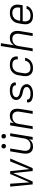

<svg xmlns="http://www.w3.org/2000/svg" viewBox="1808 -2584 783 4440"><g transform="rotate(-90 2200.0 -363.5)"><path d="M156 0 105 -520H172L203 -73L397 -520H463L509 -73L688 -520H755L532 0H465L418 -451L223 0Z M1029 8Q1000 8 972.5 1Q945 -6 924 -22.5Q903 -39 890 -63Q877 -87 871.5 -114Q866 -141 867 -170Q868 -199 872 -228L921 -520H987L937 -218Q933 -198 932.5 -177Q932 -156 936 -136.5Q940 -117 950 -100Q960 -83 976 -71.5Q992 -60 1011.5 -55Q1031 -50 1052 -50Q1072 -50 1091.5 -53.5Q1111 -57 1129.5 -65.5Q1148 -74 1164.5 -88Q1181 -102 1192 -119.5Q1203 -137 1209.5 -156Q1216 -175 1219 -195L1273 -520H1339L1253 0H1187L1201 -89Q1189 -66 1169.5 -47Q1150 -28 1127 -15Q1104 -2 1078.5 3Q1053 8 1029 8ZM1270 -618Q1257 -618 1246 -622.5Q1235 -627 1227.5 -636Q1220 -645 1218 -657.5Q1216 -670 1218 -683Q1219 -691 1224 -699.5Q1229 -708 1236.5 -713Q1244 -718 1252.5 -720Q1261 -722 1269 -722Q1282 -722 1293.5 -717.5Q1305 -713 1312 -704Q1319 -695 1321.5 -682.5Q1324 -670 1321 -657Q1320 -649 1315 -640.5Q1310 -632 1303 -627Q1296 -622 1287 -620Q1278 -618 1270 -618ZM1040 -618Q1027 -618 1016 -622.5Q1005 -627 997.5 -636Q990 -645 988 -657.5Q986 -670 988 -683Q989 -691 994 -699.5Q999 -708 1006.5 -713Q1014 -718 1022.5 -720Q1031 -722 1039 -722Q1052 -722 1063.5 -717.5Q1075 -713 1082 -704Q1089 -695 1091.5 -682.5Q1094 -670 1091 -657Q1090 -649 1085 -640.5Q1080 -632 1073 -627Q1066 -622 1057 -620Q1048 -618 1040 -618Z M1435 0 1521 -520H1587L1572 -431Q1585 -454 1604 -473Q1623 -492 1646 -505Q1669 -518 1694.5 -523Q1720 -528 1744 -528Q1773 -528 1801 -521Q1829 -514 1849.5 -497.5Q1870 -481 1883 -457Q1896 -433 1901.5 -406Q1907 -379 1906.5 -350Q1906 -321 1901 -292L1853 0H1787L1837 -302Q1840 -322 1841 -343Q1842 -364 1837.5 -383.5Q1833 -403 1823 -420Q1813 -437 1797.5 -448.5Q1782 -460 1762.5 -465Q1743 -470 1722 -470Q1702 -470 1682 -466.5Q1662 -463 1644 -454.5Q1626 -446 1609.5 -432Q1593 -418 1581.5 -400.5Q1570 -383 1564 -364Q1558 -345 1555 -325L1501 0Z M2248 8Q2225 8 2202 6Q2179 4 2157 -1.5Q2135 -7 2114.5 -16.5Q2094 -26 2078.5 -41.5Q2063 -57 2056 -79Q2049 -101 2053 -125L2054 -131H2119V-128Q2116 -112 2122.5 -98.5Q2129 -85 2140 -76.5Q2151 -68 2164.5 -63Q2178 -58 2192.5 -55Q2207 -52 2222.5 -51Q2238 -50 2253 -50Q2269 -50 2284 -51Q2299 -52 2314 -55Q2329 -58 2344 -63.5Q2359 -69 2372.5 -78Q2386 -87 2396 -100.5Q2406 -114 2408 -129Q2411 -149 2403 -166.5Q2395 -184 2380.5 -195Q2366 -206 2348 -212.5Q2330 -219 2311 -223Q2292 -227 2273.5 -231Q2255 -235 2236.5 -240.5Q2218 -246 2201.5 -253.5Q2185 -261 2169.5 -271.5Q2154 -282 2141.5 -295.5Q2129 -309 2120.5 -325.5Q2112 -342 2109 -361.5Q2106 -381 2109 -400Q2113 -422 2124.5 -442.5Q2136 -463 2154 -478Q2172 -493 2194 -503Q2216 -513 2237.5 -518.5Q2259 -524 2281 -526Q2303 -528 2325 -528Q2348 -528 2370.5 -526Q2393 -524 2414.5 -518.5Q2436 -513 2455 -503Q2474 -493 2488.5 -477Q2503 -461 2509.5 -440Q2516 -419 2512 -396L2511 -389H2446L2447 -393Q2449 -407 2444 -420.5Q2439 -434 2428 -442.5Q2417 -451 2404.5 -456.5Q2392 -462 2378 -465Q2364 -468 2349.5 -469Q2335 -470 2321 -470Q2306 -470 2291 -469Q2276 -468 2261.5 -464.5Q2247 -461 2232.5 -455.5Q2218 -450 2205.5 -441Q2193 -432 2184.5 -419Q2176 -406 2173 -391Q2170 -371 2178.5 -354Q2187 -337 2201 -325.5Q2215 -314 2233 -308Q2251 -302 2269.5 -298Q2288 -294 2307 -290Q2326 -286 2344 -280Q2362 -274 2379.5 -266.5Q2397 -259 2412 -248.5Q2427 -238 2439.5 -224.5Q2452 -211 2460.5 -194.5Q2469 -178 2472.5 -159Q2476 -140 2473 -120Q2469 -98 2456 -77Q2443 -56 2424 -41Q2405 -26 2383 -16.5Q2361 -7 2338.5 -1.5Q2316 4 2293.5 6Q2271 8 2248 8Z M2847 8Q2816 8 2786.5 2Q2757 -4 2733 -19Q2709 -34 2692 -57Q2675 -80 2667 -108Q2659 -136 2659 -166.5Q2659 -197 2664 -228L2681 -328Q2685 -355 2694.5 -382Q2704 -409 2721 -433Q2738 -457 2761.5 -476.5Q2785 -496 2811.5 -507.5Q2838 -519 2866 -523.5Q2894 -528 2921 -528Q2947 -528 2973.5 -524.5Q3000 -521 3023.5 -512Q3047 -503 3066.5 -487.5Q3086 -472 3098 -450Q3110 -428 3113.5 -402.5Q3117 -377 3113 -350L3112 -344H3047V-348Q3052 -376 3043.5 -401Q3035 -426 3015.5 -442Q2996 -458 2970 -464Q2944 -470 2917 -470Q2897 -470 2876 -466.5Q2855 -463 2836 -453.5Q2817 -444 2800.5 -429Q2784 -414 2772.5 -396Q2761 -378 2755 -358Q2749 -338 2745 -318L2729 -218Q2725 -197 2724.5 -175.5Q2724 -154 2729.5 -134.5Q2735 -115 2745.5 -98Q2756 -81 2772.5 -70Q2789 -59 2810 -54.5Q2831 -50 2852 -50Q2879 -50 2907 -56.5Q2935 -63 2959 -80Q2983 -97 2998.5 -122.5Q3014 -148 3019 -176H3084Q3080 -150 3068.5 -124.5Q3057 -99 3040 -77Q3023 -55 3000 -38Q2977 -21 2952 -10.5Q2927 0 2900 4Q2873 8 2847 8Z M3235 0 3356 -735H3422L3372 -431Q3385 -454 3404 -473Q3423 -492 3446 -505Q3469 -518 3494.5 -523Q3520 -528 3544 -528Q3573 -528 3601 -521Q3629 -514 3649.5 -497.5Q3670 -481 3683 -457Q3696 -433 3701.5 -406Q3707 -379 3706.5 -350Q3706 -321 3701 -292L3653 0H3587L3637 -302Q3640 -322 3641 -343Q3642 -364 3637.5 -383.5Q3633 -403 3623 -420Q3613 -437 3597.5 -448.5Q3582 -460 3562.5 -465Q3543 -470 3522 -470Q3502 -470 3482 -466.5Q3462 -463 3444 -454.5Q3426 -446 3409.5 -432Q3393 -418 3381.5 -400.5Q3370 -383 3364 -364Q3358 -345 3355 -325L3301 0Z M4051 8Q4020 8 3990 2Q3960 -4 3935.5 -18.5Q3911 -33 3893.5 -56Q3876 -79 3867.5 -107.5Q3859 -136 3859 -166.5Q3859 -197 3864 -228L3881 -328Q3885 -355 3894.5 -382Q3904 -409 3921.5 -433.5Q3939 -458 3962 -477Q3985 -496 4011.5 -507.5Q4038 -519 4066 -523.5Q4094 -528 4121 -528Q4152 -528 4182 -522Q4212 -516 4236.5 -501.5Q4261 -487 4279 -464Q4297 -441 4305.5 -413Q4314 -385 4314 -354Q4314 -323 4309 -292L4299 -231H3931L3929 -218Q3925 -197 3924.5 -175.5Q3924 -154 3930 -134Q3936 -114 3947 -97Q3958 -80 3975 -69.5Q3992 -59 4013 -54.5Q4034 -50 4056 -50Q4072 -50 4087.5 -51.5Q4103 -53 4119.5 -57Q4136 -61 4151.5 -67.5Q4167 -74 4180.5 -85Q4194 -96 4203.5 -110.5Q4213 -125 4217 -141H4282Q4277 -117 4264.5 -94.5Q4252 -72 4233.5 -54.5Q4215 -37 4192.5 -24.5Q4170 -12 4146 -4.5Q4122 3 4098 5.5Q4074 8 4051 8ZM4243 -289 4245 -302Q4248 -323 4248.5 -344.5Q4249 -366 4244 -385.5Q4239 -405 4228 -422Q4217 -439 4200.5 -450Q4184 -461 4163.5 -465.5Q4143 -470 4122 -470Q4101 -470 4080 -466.5Q4059 -463 4039.5 -454Q4020 -445 4003 -430Q3986 -415 3974 -397Q3962 -379 3955.5 -359Q3949 -339 3945 -318L3941 -289Z"/></g></svg>

Font: Iosevka Aile Light Oblique
Style: Regular
Weight: 300
Italic angle: -9°
Designer: Belleve Invis
Foundry: Belleve Invis
Version: Version 31.1.0; ttfautohint (v1.8.4)